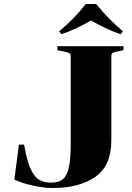

<svg xmlns="http://www.w3.org/2000/svg" viewBox="-20 -932 662 964"><path d="M597 -775 586 -760Q513 -785 437 -829Q361 -785 288 -760L277 -775Q349 -834 411 -912H463Q522 -838 597 -775ZM335 -206V-649Q335 -660 330.5 -664Q326 -668 311 -671L268 -680V-700H600V-680L563 -672Q548 -669 543.5 -665Q539 -661 539 -650V-226Q539 -100 458.5 -44Q378 12 245 12Q203 12 148.5 0.5Q94 -11 52 -30L75 -206H101Q114 -128 132.5 -86.5Q151 -45 175.5 -30Q200 -15 237 -15Q273 -15 294 -31Q315 -47 325 -88.5Q335 -130 335 -206Z"/></svg>

Font: Chonburi
Style: Regular
Weight: 400
Designer: Thanarat Vachiruckul and Stawix Ruecha
Foundry: Cadson Demak & Katatrad
Version: Version 1.000